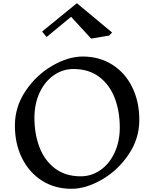

<svg xmlns="http://www.w3.org/2000/svg" viewBox="-20 -1159 963 1199"><path d="M850 -410Q850 -293 783 -194Q716 -95 616.5 -37.5Q517 20 426 20Q322 20 242 -31Q162 -82 117.5 -171.5Q73 -261 73 -375Q73 -492 140 -591.5Q207 -691 306.5 -748.5Q406 -806 497 -806Q601 -806 681.5 -755Q762 -704 806 -614Q850 -524 850 -410ZM195 -423Q195 -323 226.5 -240Q258 -157 323 -107.5Q388 -58 484 -58Q552 -58 608 -97.5Q664 -137 696 -206.5Q728 -276 728 -363Q728 -464 696.5 -546.5Q665 -629 600 -678.5Q535 -728 439 -728Q371 -728 315 -688.5Q259 -649 227 -579.5Q195 -510 195 -423ZM662 -937 549 -918 424 -1054 271 -928 243 -962 460 -1139 680 -956Z"/></svg>

Font: Inknut Antiqua Light
Style: Regular
Weight: 300
Designer: Claus Eggers Sørensen
Foundry: Claus Eggers Sørensen
Version: Version 1.003; ttfautohint (v1.8.2) -l 8 -r 50 -G 200 -x 14 